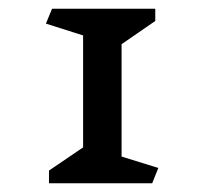

<svg xmlns="http://www.w3.org/2000/svg" viewBox="-20 -834 467 439"><path d="M328 -415H92V-444L170 -497V-753L85 -780L99 -814H335V-786L258 -733V-476L342 -450Z"/></svg>

Font: Inknut Antiqua Light
Style: Regular
Weight: 300
Designer: Claus Eggers Sørensen
Foundry: Claus Eggers Sørensen
Version: Version 1.003; ttfautohint (v1.8.2) -l 8 -r 50 -G 200 -x 14 